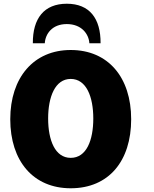

<svg xmlns="http://www.w3.org/2000/svg" viewBox="-20 -984 827 1029"><path d="M683 -345C683 -121 563 25 359 25C158 25 35 -121 35 -345C35 -569 161 -716 359 -716C560 -716 683 -569 683 -345ZM480 -349C480 -465 443 -561 359 -561C275 -561 238 -464 238 -349C238 -233 275 -138 359 -138C444 -138 480 -233 480 -349ZM338 -964C460 -964 520 -885 519 -752H459C456 -802 417 -855 338 -855C259 -855 223 -802 220 -752H156C155 -885 216 -964 338 -964Z"/></svg>

Font: Repo Black
Style: Regular
Weight: 900
Designer: Stefan Peev
Foundry: Context Ltd
Version: Version 1.502